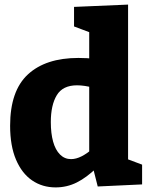

<svg xmlns="http://www.w3.org/2000/svg" viewBox="-20 -802 649 835"><path d="M222 13Q164 13 119.5 -17.5Q75 -48 49.5 -108Q24 -168 24 -255Q24 -407 101.5 -478.5Q179 -550 321 -550Q339 -550 358.5 -549Q378 -548 398 -544L368 -526V-673L379 -658L302 -687V-772L537 -782V-93L518 -116L598 -86V0L405 9L383 -78L401 -73Q357 -30 314 -8.5Q271 13 222 13ZM289 -110Q311 -110 335.5 -122.5Q360 -135 387 -159L368 -109V-459L388 -420Q347 -431 315 -431Q253 -431 227 -388Q201 -345 201 -271Q201 -222 211 -186Q221 -150 241 -130Q261 -110 289 -110Z"/></svg>

Font: Bitter Thin ExtraBold
Style: Regular
Weight: 800
Version: Version 3.020